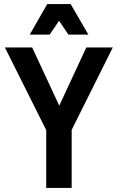

<svg xmlns="http://www.w3.org/2000/svg" viewBox="-20 -923 578 943"><path d="M4 -690H138L271 -404L404 -690H534L332 -285V0H207V-284ZM126 -753 212 -903H327L414 -753H316L270 -821L224 -753Z"/></svg>

Font: Radio Canada Condensed SemiBold
Style: Regular
Weight: 600
Width: 3
Designer: Charles Daoud, Etienne Aubert Bonn, Alexandre Saumier Demers, Jacques Le Bailly
Foundry: Radio-Canada
Version: Version 2.104; ttfautohint (v1.8.4.7-5d5b);gftools[0.9.28.de